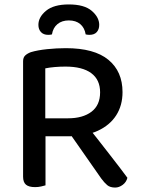

<svg xmlns="http://www.w3.org/2000/svg" viewBox="-20 -837 633 865"><path d="M184 -304H286Q353 -304 392 -333.5Q431 -363 431 -421Q431 -478 391 -507.5Q351 -537 275 -537Q251 -537 227 -535Q203 -533 184 -529ZM289 -223H84V-561Q84 -578 93.5 -587Q103 -596 119 -602Q149 -611 192 -615.5Q235 -620 277 -620Q405 -620 468.5 -567.5Q532 -515 532 -422Q532 -362 503.5 -317.5Q475 -273 421 -248Q367 -223 289 -223ZM283 -252 363 -282Q390 -248 418.5 -212Q447 -176 473.5 -141.5Q500 -107 521 -80Q542 -53 554 -36Q549 -16 532.5 -4Q516 8 499 8Q476 8 463 -3Q450 -14 436 -33ZM84 -254H185V-2Q178 0 165.5 3Q153 6 138 6Q110 6 97 -5Q84 -16 84 -41ZM290 -745Q259 -745 239 -728.5Q219 -712 214 -682Q210 -681 206 -680.5Q202 -680 197 -680Q176 -680 164.5 -692.5Q153 -705 153 -725Q153 -760 187.5 -788.5Q222 -817 290 -817Q360 -817 393.5 -788Q427 -759 427 -725Q427 -705 416 -692.5Q405 -680 383 -680Q379 -680 374.5 -680.5Q370 -681 366 -682Q361 -712 341.5 -728.5Q322 -745 290 -745Z"/></svg>

Font: Baloo Tamma 2 Medium
Style: Regular
Weight: 500
Designer: Divya Kowshik, Shuchita Grover and Ek Type
Foundry: Ek Type
Version: Version 1.700